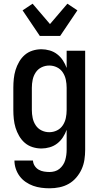

<svg xmlns="http://www.w3.org/2000/svg" viewBox="-20 -794 540 1037"><path d="M248 223Q225 223 202.5 220Q180 217 159 209.5Q138 202 119 189Q100 176 86.5 158Q73 140 65.5 118Q58 96 58 73H158Q159 89 167.5 102Q176 115 189 122.5Q202 130 217.5 132.5Q233 135 248 135Q262 135 276 131Q290 127 301 118Q312 109 320 97Q328 85 332 71.5Q336 58 338 43.5Q340 29 340 15V-93Q332 -71 319.5 -52Q307 -33 289 -19Q271 -5 248.5 1.5Q226 8 204 8Q179 8 155.5 0.5Q132 -7 114 -22.5Q96 -38 83.5 -59.5Q71 -81 64 -104Q57 -127 54.5 -151.5Q52 -176 52 -200V-320Q52 -344 54.5 -368.5Q57 -393 64 -416Q71 -439 83.5 -460.5Q96 -482 114 -497.5Q132 -513 155.5 -520.5Q179 -528 204 -528Q226 -528 248.5 -521.5Q271 -515 289 -501Q307 -487 319.5 -468Q332 -449 340 -427V-520H440V15Q440 42 436 68.5Q432 95 421 119.5Q410 144 392 165Q374 186 351 199Q328 212 301.5 217.5Q275 223 248 223ZM246 -80Q268 -80 287.5 -89.5Q307 -99 319 -117Q331 -135 335.5 -156.5Q340 -178 340 -200V-320Q340 -342 335.5 -363.5Q331 -385 319 -403Q307 -421 287.5 -430.5Q268 -440 246 -440Q224 -440 204.5 -430.5Q185 -421 173 -403Q161 -385 156.5 -363.5Q152 -342 152 -320V-200Q152 -178 156.5 -156.5Q161 -135 173 -117Q185 -99 204.5 -89.5Q224 -80 246 -80ZM195 -600 102 -738 156 -774 250 -664 344 -774 398 -738 305 -600Z"/></svg>

Font: Iosevka Term Curly Semibold
Style: Regular
Weight: 600
Designer: Belleve Invis
Foundry: Belleve Invis
Version: Version 32.3.0